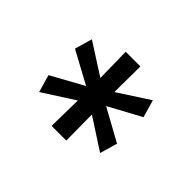

<svg xmlns="http://www.w3.org/2000/svg" viewBox="-80 -922 610 610"><g transform="rotate(45 225.0 -616.5)"><path d="M71 -676 180 -617 71 -557 88 -498 194 -566 192 -450H258L257 -566L362 -498L379 -557L270 -617L379 -676L362 -735L257 -667L258 -783H192L194 -667L88 -735Z"/></g></svg>

Font: Kreadon Medium
Style: Regular
Weight: 500
Designer: kohakuno
Foundry: StudioGnu
Version: Version 1.000;Glyphs 3.1.2 (3151)